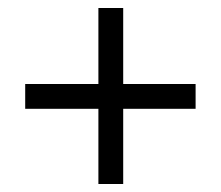

<svg xmlns="http://www.w3.org/2000/svg" viewBox="-20 -546 552 480"><path d="M43 -336V-274H226V-86H288V-274H469V-336H288V-526H226V-336Z"/></svg>

Font: fbb
Style: Regular
Weight: 400
Designer: David J. Perry, Michael Sharpe
Version: Version 1.045